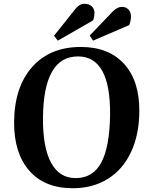

<svg xmlns="http://www.w3.org/2000/svg" viewBox="-20 -976 790 1010"><path d="M264.2 -788.1 376 -928.2Q397.9 -956.1 424.8 -956.1Q447.8 -956.1 462.4 -942.9Q477.1 -929.7 477.1 -907.2Q477.1 -891.6 470.2 -869.1L284.2 -762.2ZM452.1 -789.1 570.8 -913.1Q596.2 -939.9 622.1 -939.9Q642.1 -939.9 655.5 -926.3Q668.9 -912.6 668.9 -888.2Q668.9 -869.6 660.2 -844.2L469.2 -762.2ZM54.2 -334Q55.7 -518.6 149.4 -623.8Q243.2 -729 404.8 -729Q551.8 -729 632.8 -639.9Q713.9 -550.8 712.9 -391.1Q712.4 -268.1 669.4 -176.3Q626.5 -84.5 547.4 -35.2Q468.3 14.2 362.8 14.2Q214.4 14.2 133.8 -78.4Q53.2 -170.9 54.2 -334ZM206.1 -356.9Q204.6 -202.6 248.3 -120.8Q292 -39.1 377.9 -39.1Q469.2 -39.1 512.9 -121.1Q556.6 -203.1 559.1 -372.1Q562 -679.2 390.1 -679.2Q209 -679.2 206.1 -356.9Z"/></svg>

Font: Literata SemiBold
Style: Italic
Weight: 650
Italic angle: -2.39999°
Designer: Latin by Veronika Burian and Jose Scaglione. Greek by Irene Vlachou. Cyrillic by Vera Evstafieva
Foundry: TypeTogether
Version: Version 3.021